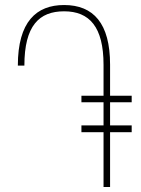

<svg xmlns="http://www.w3.org/2000/svg" viewBox="-20 -744 560 764"><path d="M304 -245V-218H392V0H418V-218H504V-245H418V-337H504V-363H418V-487C418 -651 352 -724 235 -724C125 -724 51 -658 51 -483H77C77 -642 136 -699 235 -699C336 -699 392 -637 392 -486V-363H304V-337H392V-245Z"/></svg>

Font: Noto Sans Armenian Condensed Thin
Style: Regular
Weight: 100
Width: 3
Designer: Monotype Design Team
Foundry: Monotype Imaging Inc.
Version: Version 2.008